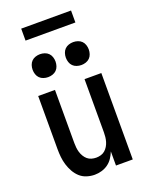

<svg xmlns="http://www.w3.org/2000/svg" viewBox="-168 -994 835 1086"><g transform="rotate(-20 250.0 -451.5)"><path d="M209 8Q185 8 161.5 0.5Q138 -7 120.5 -23Q103 -39 91 -60.5Q79 -82 72 -105Q65 -128 62.5 -152Q60 -176 60 -200V-520H161V-200Q161 -186 162.5 -172Q164 -158 168 -144.5Q172 -131 179.5 -118.5Q187 -106 197.5 -97Q208 -88 222 -84Q236 -80 250 -80Q264 -80 278 -84Q292 -88 302.5 -97Q313 -106 320.5 -118.5Q328 -131 332 -144.5Q336 -158 337.5 -172Q339 -186 339 -200V-520H440V0H339V-85Q331 -65 319 -47Q307 -29 289.5 -16.5Q272 -4 251 2Q230 8 209 8ZM350 -601Q336 -601 322.5 -605.5Q309 -610 299.5 -619.5Q290 -629 285.5 -642.5Q281 -656 281 -670Q281 -684 285.5 -697.5Q290 -711 299.5 -720.5Q309 -730 322.5 -734.5Q336 -739 350 -739Q364 -739 377.5 -734.5Q391 -730 400.5 -720.5Q410 -711 414.5 -697.5Q419 -684 419 -670Q419 -656 414.5 -642.5Q410 -629 400.5 -619.5Q391 -610 377.5 -605.5Q364 -601 350 -601ZM150 -601Q136 -601 122.5 -605.5Q109 -610 99.5 -619.5Q90 -629 85.5 -642.5Q81 -656 81 -670Q81 -684 85.5 -697.5Q90 -711 99.5 -720.5Q109 -730 122.5 -734.5Q136 -739 150 -739Q164 -739 177.5 -734.5Q191 -730 200.5 -720.5Q210 -711 214.5 -697.5Q219 -684 219 -670Q219 -656 214.5 -642.5Q210 -629 200.5 -619.5Q191 -610 177.5 -605.5Q164 -601 150 -601ZM100 -839V-911H400V-839Z"/></g></svg>

Font: Iosevka Curly Semibold
Style: Regular
Weight: 600
Monospace: yes
Designer: Belleve Invis
Foundry: Belleve Invis
Version: Version 22.1.2; ttfautohint (v1.8.4)